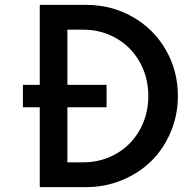

<svg xmlns="http://www.w3.org/2000/svg" viewBox="-20 -770 790 790"><path d="M74.2 -328.6V-420.9H143.6V-750H333.5Q438.5 -750 525.4 -700.7Q612.3 -651.4 662.1 -565.2Q711.9 -479 711.9 -375Q711.9 -296.9 682.6 -227.3Q653.3 -157.7 603 -107.9Q552.7 -58.1 482.7 -29.1Q412.6 0 333.5 0H143.6V-328.6ZM257.3 -102.1H321.8Q397 -102.1 458.5 -137.5Q520 -172.9 555.2 -235.6Q590.3 -298.3 590.3 -375Q590.3 -451.7 555.2 -514.4Q520 -577.1 458.5 -612.5Q397 -647.9 321.8 -647.9H257.3V-420.9H418.5V-328.6H257.3Z"/></svg>

Font: Spartan MB SemBd
Style: Regular
Weight: 600
Designer: Matt Bailey, Mirko Velimirovic
Foundry: Matt Bailey
Version: Version 1.005